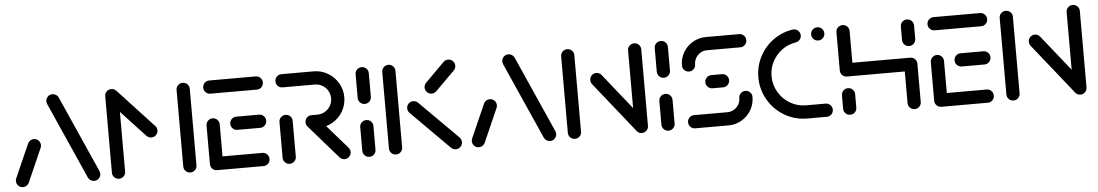

<svg xmlns="http://www.w3.org/2000/svg" viewBox="-32 -812 6323 1106"><g transform="rotate(-5 3129.0 -259.5)"><path d="M66.7 0Q50.7 0 39.6 -11.1Q28.5 -22.2 28.5 -38.1Q28.5 -46.3 32.2 -54.8L117.8 -248.5Q122.6 -258.5 131.9 -264.4Q141.1 -270.4 152.2 -270.4Q168.1 -270.4 179.3 -259.1Q190.4 -247.8 190.4 -232.2Q190.4 -223.7 186.7 -215.6L101.1 -21.5Q96.3 -11.9 87 -5.9Q77.8 0 66.7 0ZM516.3 -38.1Q516.3 -22.6 505.2 -11.3Q494.1 0 478.1 0Q467 0 457.8 -5.9Q448.5 -11.9 443.7 -21.5L247 -463.7Q243.3 -472.2 243.3 -480.4Q243.3 -495.9 254.4 -507.2Q265.6 -518.5 281.5 -518.5Q292.6 -518.5 301.9 -512.6Q311.1 -506.7 315.9 -497L512.6 -54.8Q516.3 -46.3 516.3 -38.1Z M621.9 -518.5Q637.8 -518.5 648.9 -507.4Q660 -496.3 660 -480.4V-38.1Q660 -22.2 648.9 -11.1Q637.8 0 621.9 0Q605.9 0 594.8 -11.1Q583.7 -22.2 583.7 -38.1V-480.4Q583.7 -496.3 594.8 -507.4Q605.9 -518.5 621.9 -518.5ZM866.3 -258.5Q866.3 -242.6 855.2 -231.5Q844.1 -220.4 828.1 -220.4Q820 -220.4 812.8 -223.7Q805.6 -227 800 -232.6L597 -451.1Q586.7 -462.2 586.7 -477.4Q586.7 -493.3 598 -504.4Q609.3 -515.6 624.8 -515.6Q633 -515.6 640.2 -512.2Q647.4 -508.9 653 -503.3L855.9 -284.4Q866.3 -273.3 866.3 -258.5ZM1034.4 -518.5Q1050.4 -518.5 1061.5 -507.4Q1072.6 -496.3 1072.6 -480.4V-38.1Q1072.6 -22.2 1061.5 -11.1Q1050.4 0 1034.4 0Q1018.5 0 1007.4 -11.1Q996.3 -22.2 996.3 -38.1V-480.4Q996.3 -496.3 1007.4 -507.4Q1018.5 -518.5 1034.4 -518.5Z M1150.4 -36.3V-261.5Q1150.4 -277 1161.5 -288.3Q1172.6 -299.6 1188.5 -299.6Q1204.4 -299.6 1215.6 -288.3Q1226.7 -277 1226.7 -261.5V-36.3ZM1495.2 -38.1Q1495.2 -22.2 1484.1 -11.1Q1473 0 1457 0H1188.5Q1172.6 0 1161.5 -11.1Q1150.4 -22.2 1150.4 -38.1Q1150.4 -54.1 1161.5 -65.2Q1172.6 -76.3 1188.5 -76.3H1457Q1473 -76.3 1484.1 -65.2Q1495.2 -54.1 1495.2 -38.1ZM1287.4 -259.3Q1287.4 -275.2 1298.5 -286.3Q1309.6 -297.4 1325.6 -297.4H1457Q1473 -297.4 1484.1 -286.3Q1495.2 -275.2 1495.2 -259.3Q1495.2 -243.3 1484.1 -232.2Q1473 -221.1 1457 -221.1H1325.6Q1309.6 -221.1 1298.5 -232.2Q1287.4 -243.3 1287.4 -259.3ZM1150.4 -480.4Q1150.4 -496.3 1161.5 -507.4Q1172.6 -518.5 1188.5 -518.5H1457Q1473 -518.5 1484.1 -507.4Q1495.2 -496.3 1495.2 -480.4Q1495.2 -464.4 1484.1 -453.3Q1473 -442.2 1457 -442.2H1188.5Q1172.6 -442.2 1161.5 -453.3Q1150.4 -464.4 1150.4 -480.4Z M1608.9 0Q1593 0 1581.9 -11.1Q1570.7 -22.2 1570.7 -38.1V-244.8Q1570.7 -260.7 1581.9 -271.9Q1593 -283 1608.9 -283Q1624.8 -283 1635.9 -271.9Q1647 -260.7 1647 -244.8V-38.1Q1647 -22.2 1635.9 -11.1Q1624.8 0 1608.9 0ZM1964.1 -37.4Q1964.1 -21.5 1953 -10.4Q1941.9 0.7 1925.9 0.7Q1917.8 0.7 1910.7 -2.4Q1903.7 -5.6 1898.5 -11.1L1730.7 -203.3Q1720 -214.8 1720 -229.6Q1720 -245.6 1731.1 -256.7Q1742.2 -267.8 1758.1 -267.8Q1774.8 -267.8 1785.9 -255.9L1953.7 -63.7Q1964.1 -52.2 1964.1 -37.4ZM1720 -230Q1720 -245.6 1731.1 -256.9Q1742.2 -268.1 1758.1 -268.1H1791.9Q1815.6 -268.1 1835.6 -279.8Q1855.6 -291.5 1867.2 -311.5Q1878.9 -331.5 1878.9 -355.2Q1878.9 -378.9 1867.2 -398.9Q1855.6 -418.9 1835.6 -430.6Q1815.6 -442.2 1791.9 -442.2H1605.9Q1590 -442.2 1578.9 -453.3Q1567.8 -464.4 1567.8 -480.4Q1567.8 -496.3 1578.9 -507.4Q1590 -518.5 1605.9 -518.5H1791.9Q1836.3 -518.5 1873.7 -496.5Q1911.1 -474.4 1933.1 -437Q1955.2 -399.6 1955.2 -355.2Q1955.2 -310.7 1933.3 -273.1Q1911.5 -235.6 1873.9 -213.7Q1836.3 -191.9 1791.9 -191.9H1758.1Q1742.2 -191.9 1731.1 -203Q1720 -214.1 1720 -230Z M2069.6 0Q2053.7 0 2042.6 -11.1Q2031.5 -22.2 2031.5 -38.1V-174.4Q2031.5 -190.4 2042.6 -201.5Q2053.7 -212.6 2069.6 -212.6Q2085.6 -212.6 2096.7 -201.5Q2107.8 -190.4 2107.8 -174.4V-38.1Q2107.8 -22.2 2096.7 -11.1Q2085.6 0 2069.6 0ZM2069.6 -305.9Q2053.7 -305.9 2042.6 -317Q2031.5 -328.1 2031.5 -344.1V-480.4Q2031.5 -496.3 2042.6 -507.4Q2053.7 -518.5 2069.6 -518.5Q2085.6 -518.5 2096.7 -507.4Q2107.8 -496.3 2107.8 -480.4V-344.1Q2107.8 -328.1 2096.7 -317Q2085.6 -305.9 2069.6 -305.9Z M2223.7 0Q2207.8 0 2196.7 -11.1Q2185.6 -22.2 2185.6 -38.1V-480.4Q2185.6 -496.3 2196.7 -507.4Q2207.8 -518.5 2223.7 -518.5Q2239.6 -518.5 2250.7 -507.4Q2261.9 -496.3 2261.9 -480.4V-38.1Q2261.9 -22.2 2250.7 -11.1Q2239.6 0 2223.7 0ZM2607.8 -38.1Q2607.8 -22.6 2596.5 -11.3Q2585.2 0 2569.6 0Q2554.4 0 2542.2 -11.1L2321.5 -232.2Q2310.4 -244.1 2310.4 -259.3Q2310.4 -275.2 2321.5 -286.3Q2332.6 -297.4 2348.5 -297.4Q2363.7 -297.4 2375.6 -286.3L2596.7 -65.6Q2607.8 -53.3 2607.8 -38.1ZM2569.6 -518.5Q2585.2 -518.5 2596.5 -507.2Q2607.8 -495.9 2607.8 -480.4Q2607.8 -464.4 2596.3 -453L2485.9 -342.6Q2474.1 -331.5 2458.9 -331.5Q2443 -331.5 2431.9 -342.6Q2420.7 -353.7 2420.7 -369.6Q2420.7 -384.8 2431.9 -396.7L2542.2 -507Q2553.7 -518.5 2569.6 -518.5Z M2703 0Q2687 0 2675.9 -11.1Q2664.8 -22.2 2664.8 -38.1Q2664.8 -46.3 2668.5 -54.8L2754.1 -248.5Q2758.9 -258.5 2768.1 -264.4Q2777.4 -270.4 2788.5 -270.4Q2804.4 -270.4 2815.6 -259.1Q2826.7 -247.8 2826.7 -232.2Q2826.7 -223.7 2823 -215.6L2737.4 -21.5Q2732.6 -11.9 2723.3 -5.9Q2714.1 0 2703 0ZM3152.6 -38.1Q3152.6 -22.6 3141.5 -11.3Q3130.4 0 3114.4 0Q3103.3 0 3094.1 -5.9Q3084.8 -11.9 3080 -21.5L2883.3 -463.7Q2879.6 -472.2 2879.6 -480.4Q2879.6 -495.9 2890.7 -507.2Q2901.9 -518.5 2917.8 -518.5Q2928.9 -518.5 2938.1 -512.6Q2947.4 -506.7 2952.2 -497L3148.9 -54.8Q3152.6 -46.3 3152.6 -38.1Z M3258.1 0Q3242.2 0 3231.1 -11.1Q3220 -22.2 3220 -38.1V-480.4Q3220 -496.3 3231.1 -507.4Q3242.2 -518.5 3258.1 -518.5Q3274.1 -518.5 3285.2 -507.4Q3296.3 -496.3 3296.3 -480.4V-38.1Q3296.3 -22.2 3285.2 -11.1Q3274.1 0 3258.1 0ZM3375.2 -329.3Q3375.2 -345.2 3386.3 -356.3Q3397.4 -367.4 3413.3 -367.4Q3421.9 -367.4 3429.3 -363.7Q3436.7 -360 3442.2 -353.7L3676.7 -60L3618.5 -10.7L3384.1 -304.4Q3375.2 -315.2 3375.2 -329.3ZM3645.2 0Q3629.3 0 3618.1 -11.1Q3607 -22.2 3607 -38.1V-480.4Q3607 -496.3 3618.1 -507.4Q3629.3 -518.5 3645.2 -518.5Q3661.1 -518.5 3672.2 -507.4Q3683.3 -496.3 3683.3 -480.4V-38.1Q3683.3 -22.2 3672.2 -11.1Q3661.1 0 3645.2 0Z M3799.3 0Q3783.3 0 3772.2 -11.1Q3761.1 -22.2 3761.1 -38.1V-174.4Q3761.1 -190.4 3772.2 -201.5Q3783.3 -212.6 3799.3 -212.6Q3815.2 -212.6 3826.3 -201.5Q3837.4 -190.4 3837.4 -174.4V-38.1Q3837.4 -22.2 3826.3 -11.1Q3815.2 0 3799.3 0ZM3799.3 -305.9Q3783.3 -305.9 3772.2 -317Q3761.1 -328.1 3761.1 -344.1V-480.4Q3761.1 -496.3 3772.2 -507.4Q3783.3 -518.5 3799.3 -518.5Q3815.2 -518.5 3826.3 -507.4Q3837.4 -496.3 3837.4 -480.4V-344.1Q3837.4 -328.1 3826.3 -317Q3815.2 -305.9 3799.3 -305.9Z M4259.6 -189.6Q4275.6 -189.6 4286.7 -178.5Q4297.8 -167.4 4297.8 -151.5Q4297.8 -110.4 4277.4 -75.6Q4257 -40.7 4222.2 -20.4Q4187.4 0 4145.9 0H3953.3Q3937.4 0 3926.3 -11.1Q3915.2 -22.2 3915.2 -38.1Q3915.2 -54.1 3926.3 -65.2Q3937.4 -76.3 3953.3 -76.3H4145.9Q4166.7 -76.3 4183.9 -86.5Q4201.1 -96.7 4211.3 -113.9Q4221.5 -131.1 4221.5 -151.5Q4221.5 -167.4 4232.6 -178.5Q4243.7 -189.6 4259.6 -189.6ZM4171.9 -259.3Q4171.9 -243.3 4160.7 -232.2Q4149.6 -221.1 4133.7 -221.1H4072.6Q4056.7 -221.1 4045.6 -232.2Q4034.4 -243.3 4034.4 -259.3Q4034.4 -275.2 4045.6 -286.3Q4056.7 -297.4 4072.6 -297.4H4133.7Q4149.6 -297.4 4160.7 -286.3Q4171.9 -275.2 4171.9 -259.3ZM3946.7 -328.9Q3930.7 -328.9 3919.6 -340Q3908.5 -351.1 3908.5 -367Q3908.5 -408.1 3928.9 -443Q3949.3 -477.8 3984.1 -498.1Q4018.9 -518.5 4060.4 -518.5H4252.6Q4268.5 -518.5 4279.6 -507.4Q4290.7 -496.3 4290.7 -480.4Q4290.7 -464.4 4279.6 -453.3Q4268.5 -442.2 4252.6 -442.2H4060.4Q4039.6 -442.2 4022.4 -432Q4005.2 -421.9 3995 -404.6Q3984.8 -387.4 3984.8 -367Q3984.8 -351.1 3973.7 -340Q3962.6 -328.9 3946.7 -328.9Z M4341.1 -260.7Q4341.1 -324.4 4369.8 -379.8Q4398.5 -435.2 4448.5 -471.5Q4498.5 -507.8 4560 -517.4Q4565.2 -518.1 4567.4 -518.1Q4583 -518.1 4594.3 -507Q4605.6 -495.9 4605.6 -480Q4605.6 -465.9 4596.7 -455.6Q4587.8 -445.2 4574.4 -442.6Q4530.7 -436.3 4494.8 -410.6Q4458.9 -384.8 4438.1 -345.6Q4417.4 -306.3 4417.4 -260.7Q4417.4 -210.7 4442.2 -168.3Q4467 -125.9 4509.3 -101.1Q4551.5 -76.3 4601.5 -76.3H4714.1Q4730 -76.3 4741.1 -65.2Q4752.2 -54.1 4752.2 -38.1Q4752.2 -22.2 4741.1 -11.1Q4730 0 4714.1 0H4601.5Q4530.7 0 4470.9 -35Q4411.1 -70 4376.1 -130Q4341.1 -190 4341.1 -260.7ZM4665.6 -480.4Q4665.6 -496.3 4676.7 -507.4Q4687.8 -518.5 4703.7 -518.5Q4719.6 -518.5 4730.7 -507.4Q4741.9 -496.3 4741.9 -480.4Q4741.9 -464.4 4730.7 -453.3Q4719.6 -442.2 4703.7 -442.2Q4687.8 -442.2 4676.7 -453.3Q4665.6 -464.4 4665.6 -480.4Z M4850 0Q4834.1 0 4823 -11.1Q4811.9 -22.2 4811.9 -38.1V-115.6Q4811.9 -131.5 4823 -142.6Q4834.1 -153.7 4850 -153.7Q4865.9 -153.7 4877 -142.6Q4888.1 -131.5 4888.1 -115.6V-38.1Q4888.1 -22.2 4877 -11.1Q4865.9 0 4850 0ZM4850 -518.5Q4865.9 -518.5 4877 -507.4Q4888.1 -496.3 4888.1 -480.4V-259.3Q4888.1 -243.3 4877 -232.2Q4865.9 -221.1 4850 -221.1Q4834.1 -221.1 4823 -232.2Q4811.9 -243.3 4811.9 -259.3V-480.4Q4811.9 -496.3 4823 -507.4Q4834.1 -518.5 4850 -518.5ZM5222.6 -221.1H4850V-297.4H5222.6ZM5222.6 -297.4Q5238.5 -297.4 5249.6 -286.3Q5260.7 -275.2 5260.7 -259.3V-38.1Q5260.7 -22.2 5249.6 -11.1Q5238.5 0 5222.6 0Q5206.7 0 5195.6 -11.1Q5184.4 -22.2 5184.4 -38.1V-259.3Q5184.4 -275.2 5195.6 -286.3Q5206.7 -297.4 5222.6 -297.4ZM5222.6 -364.8Q5206.7 -364.8 5195.6 -375.9Q5184.4 -387 5184.4 -403V-480.4Q5184.4 -496.3 5195.6 -507.4Q5206.7 -518.5 5222.6 -518.5Q5238.5 -518.5 5249.6 -507.4Q5260.7 -496.3 5260.7 -480.4V-403Q5260.7 -387 5249.6 -375.9Q5238.5 -364.8 5222.6 -364.8Z M5338.5 -36.3V-261.5Q5338.5 -277 5349.6 -288.3Q5360.7 -299.6 5376.7 -299.6Q5392.6 -299.6 5403.7 -288.3Q5414.8 -277 5414.8 -261.5V-36.3ZM5683.3 -38.1Q5683.3 -22.2 5672.2 -11.1Q5661.1 0 5645.2 0H5376.7Q5360.7 0 5349.6 -11.1Q5338.5 -22.2 5338.5 -38.1Q5338.5 -54.1 5349.6 -65.2Q5360.7 -76.3 5376.7 -76.3H5645.2Q5661.1 -76.3 5672.2 -65.2Q5683.3 -54.1 5683.3 -38.1ZM5475.6 -259.3Q5475.6 -275.2 5486.7 -286.3Q5497.8 -297.4 5513.7 -297.4H5645.2Q5661.1 -297.4 5672.2 -286.3Q5683.3 -275.2 5683.3 -259.3Q5683.3 -243.3 5672.2 -232.2Q5661.1 -221.1 5645.2 -221.1H5513.7Q5497.8 -221.1 5486.7 -232.2Q5475.6 -243.3 5475.6 -259.3ZM5338.5 -480.4Q5338.5 -496.3 5349.6 -507.4Q5360.7 -518.5 5376.7 -518.5H5645.2Q5661.1 -518.5 5672.2 -507.4Q5683.3 -496.3 5683.3 -480.4Q5683.3 -464.4 5672.2 -453.3Q5661.1 -442.2 5645.2 -442.2H5376.7Q5360.7 -442.2 5349.6 -453.3Q5338.5 -464.4 5338.5 -480.4Z M5794.1 0Q5778.1 0 5767 -11.1Q5755.9 -22.2 5755.9 -38.1V-480.4Q5755.9 -496.3 5767 -507.4Q5778.1 -518.5 5794.1 -518.5Q5810 -518.5 5821.1 -507.4Q5832.2 -496.3 5832.2 -480.4V-38.1Q5832.2 -22.2 5821.1 -11.1Q5810 0 5794.1 0ZM5911.1 -329.3Q5911.1 -345.2 5922.2 -356.3Q5933.3 -367.4 5949.3 -367.4Q5957.8 -367.4 5965.2 -363.7Q5972.6 -360 5978.1 -353.7L6212.6 -60L6154.4 -10.7L5920 -304.4Q5911.1 -315.2 5911.1 -329.3ZM6181.1 0Q6165.2 0 6154.1 -11.1Q6143 -22.2 6143 -38.1V-480.4Q6143 -496.3 6154.1 -507.4Q6165.2 -518.5 6181.1 -518.5Q6197 -518.5 6208.1 -507.4Q6219.3 -496.3 6219.3 -480.4V-38.1Q6219.3 -22.2 6208.1 -11.1Q6197 0 6181.1 0Z"/></g></svg>

Font: 26F Galaxy Hebrew
Style: Bold
Weight: 700
Designer: C₂₉H₂₅N₃O₅
Version: Version 1.000